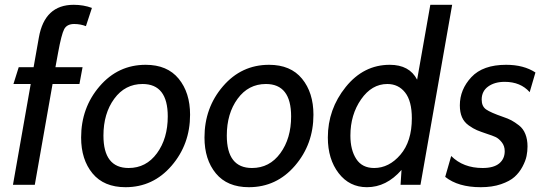

<svg xmlns="http://www.w3.org/2000/svg" viewBox="-20 -770 2274 800"><path d="M311 -420H199L125 0H34L108 -420H36L58 -490H120L142 -614Q166 -750 287 -750Q328 -750 363 -737L338 -661Q315 -670 289 -670Q259 -670 247.5 -648.5Q236 -627 222 -550L211 -490H324Z M503 10Q413 10 365.5 -47.5Q318 -105 318 -197Q318 -321 395 -410.5Q472 -500 587 -500Q677 -500 724.5 -442Q772 -384 772 -292Q772 -169 695 -79.5Q618 10 503 10ZM574 -420Q501 -420 456 -358.5Q411 -297 411 -205Q411 -70 516 -70Q589 -70 634 -131.5Q679 -193 679 -285Q679 -420 574 -420Z M1017 10Q927 10 879.5 -47.5Q832 -105 832 -197Q832 -321 909 -410.5Q986 -500 1101 -500Q1191 -500 1238.5 -442Q1286 -384 1286 -292Q1286 -169 1209 -79.5Q1132 10 1017 10ZM1088 -420Q1015 -420 970 -358.5Q925 -297 925 -205Q925 -70 1030 -70Q1103 -70 1148 -131.5Q1193 -193 1193 -285Q1193 -420 1088 -420Z M1732 0H1649L1653 -62Q1590 10 1509 10Q1436 10 1391 -48.5Q1346 -107 1346 -197Q1346 -315 1420.5 -407.5Q1495 -500 1604 -500Q1686 -500 1718 -438L1773 -750H1864ZM1594 -420Q1529 -420 1484.5 -356Q1440 -292 1440 -205Q1440 -145 1464.5 -107.5Q1489 -70 1539 -70Q1601 -70 1648.5 -125.5Q1696 -181 1696 -277Q1696 -349 1668 -384.5Q1640 -420 1594 -420Z M1983 10Q1889 10 1835 -33L1860 -120Q1910 -70 1991 -70Q2037 -70 2060 -89Q2083 -108 2083 -140Q2083 -162 2070.5 -177.5Q2058 -193 2045 -199Q2032 -205 2010 -212Q1983 -221 1967.5 -227.5Q1952 -234 1933 -247.5Q1914 -261 1905 -281.5Q1896 -302 1896 -331Q1896 -397 1944 -448.5Q1992 -500 2089 -500Q2162 -500 2211 -468L2187 -386Q2149 -429 2083 -429Q2041 -429 2014 -409.5Q1987 -390 1987 -355Q1987 -327 2005.5 -314Q2024 -301 2076 -283Q2097 -276 2111 -268.5Q2125 -261 2142.5 -247.5Q2160 -234 2169 -211.5Q2178 -189 2178 -160Q2178 -140 2174 -120Q2170 -100 2157 -75.5Q2144 -51 2124 -33Q2104 -15 2067.5 -2.5Q2031 10 1983 10Z"/></svg>

Font: Cabin
Style: Italic
Weight: 400
Designer: Pablo Impallari
Foundry: Pablo Impallari. www.impallari.com Igino Marini. www.ikern.com
Version: Version 1.005